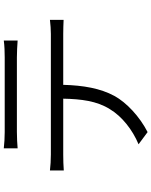

<svg xmlns="http://www.w3.org/2000/svg" viewBox="90 -866 819 1040"><g transform="rotate(-90 500.0 -345.5)"><path d="M217 -735V-660C242 -662 273 -664 306 -664C362 -664 655 -664 710 -664C738 -664 772 -662 801 -660V-735C773 -731 737 -730 710 -730C655 -730 362 -730 305 -730C273 -730 245 -732 217 -735ZM97 -485V-410C125 -412 152 -413 183 -413H486C484 -317 474 -231 429 -160C390 -95 318 -38 239 -5L305 44C389 1 465 -70 501 -136C542 -212 558 -304 561 -413H837C861 -413 891 -412 913 -411V-485C889 -482 858 -480 837 -480C785 -480 240 -480 183 -480C152 -480 124 -482 97 -485Z"/></g></svg>

Font: ChiuKong Gothic MN Normal
Style: Regular
Weight: 350
Designer: Ryoko NISHIZUKA 西塚涼子 (kana, bopomofo & ideographs); Paul D. Hunt (Latin, Greek & Cyrillic); Sandoll Communications 산돌커뮤니
Foundry: Adobe
Version: Version 1.300